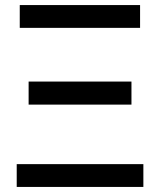

<svg xmlns="http://www.w3.org/2000/svg" viewBox="-20 -710 624 758"><path d="M58 -600V-690H533V-600ZM93 -297V-388H499V-297ZM46 28V-62H546V28Z"/></svg>

Font: Gmarket Sans TTF Medium
Style: Regular
Weight: 500
Designer: Creative Director : Sungho Lee; Art Director : Kiwoong Choi; Project Manager : Sori Yang, Jongwook Yoon; Font Designer :
Foundry: Sandoll Inc.
Version: Version 1.000;hotconv 1.0.109;makeotfexe 2.5.65596